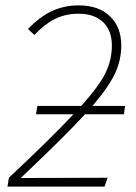

<svg xmlns="http://www.w3.org/2000/svg" viewBox="-20 -694 507 714"><path d="M57 -32 380 -33 369 0H8L13 -33Q167 -177 253 -269H114L119 -300H282Q351 -377 373.5 -425Q396 -473 396 -524Q396 -581 363 -612Q330 -643 272 -643Q223 -643 183.5 -623Q144 -603 108 -564L84 -586Q128 -632 173.5 -653Q219 -674 273 -674Q347 -674 389 -633.5Q431 -593 431 -525Q431 -472 408.5 -422.5Q386 -373 324 -300H445L441 -269H296Q226 -192 57 -32Z"/></svg>

Font: FiraGO UltraLight
Style: Italic
Weight: 200
Italic angle: -8°
Designer: bBox Type GmbH
Foundry: bBox Type GmbH
Version: Version 1.001